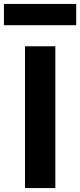

<svg xmlns="http://www.w3.org/2000/svg" viewBox="-77 -955 407 975"><path d="M50 0V-720H204V0ZM-57 -827V-935H310V-827Z"/></svg>

Font: Instrument Sans
Style: Bold
Weight: 700
Designer: Rodrigo Fuenzalida
Foundry: fragTYPE
Version: Version 1.000; ttfautohint (v1.8.4.7-5d5b);gftools[0.9.28]